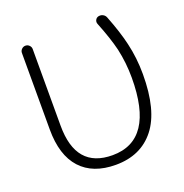

<svg xmlns="http://www.w3.org/2000/svg" viewBox="-134 -889 954 997"><g transform="rotate(-20 342.5 -390.5)"><path d="M338.9 -11.7Q212.9 -11.7 145.5 -85.4Q78.1 -159.2 78.1 -301.8V-724.6Q78.1 -736.3 86.9 -745.1Q95.7 -753.9 107.9 -753.9Q120.1 -753.9 128.9 -745.1Q137.7 -736.3 137.7 -724.6V-300.8Q137.7 -64.5 339.8 -64.5Q570.3 -64.5 570.3 -409.2Q570.3 -491.2 552.7 -570.3Q536.1 -638.7 499 -731.4Q494.1 -743.2 499.5 -753.9Q504.9 -764.6 516.6 -767.6Q521.5 -768.6 525.4 -768.6Q533.2 -768.6 541 -764.6Q552.7 -758.8 557.6 -746.1Q594.7 -651.4 611.3 -579.1Q630.9 -496.1 630.9 -406.2Q630.9 -206.1 554.2 -108.9Q477.5 -11.7 338.9 -11.7Z"/></g></svg>

Font: Gen Jyuu Gothic Light
Style: Regular
Weight: 200
Designer: [Source Han Sans]
Ryoko NISHIZUKA  (kana & ideographs); Paul D. Hunt (Latin, Greek & Cyrillic); Wenlong ZHANG  (bopomofo
Version: Version 1.002.20150607